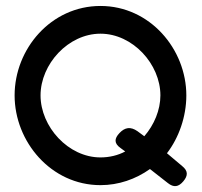

<svg xmlns="http://www.w3.org/2000/svg" viewBox="-20 -610 676 644"><path d="M29 -290C29 -135 151 11 317 11C378 11 435 -9 483 -43L543 4C563 20 579 17 595 -2C611 -21 611 -37 591 -53L540 -96C580 -148 605 -219 605 -290C605 -445 483 -590 317 -590C151 -590 29 -446 29 -290ZM116 -290C116 -395 209 -497 317 -497C425 -497 518 -395 518 -290C518 -241 497 -191 464 -153L441 -170C418 -186 399 -183 381 -164C363 -145 362 -129 385 -113L400 -102C376 -89 347 -82 317 -82C209 -82 116 -185 116 -290Z"/></svg>

Font: Charger Pro
Style: BdExt
Weight: 700
Designer: Jasper
Foundry: Cannot Into Space Fonts
Version: Version 1.09